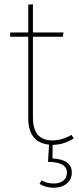

<svg xmlns="http://www.w3.org/2000/svg" viewBox="-20 -672 371 904"><path d="M227 74Q318 79 318 140Q318 174 293.5 193Q269 212 234 212Q197 212 166 194L176 177Q199 192 234 192Q260 192 277.5 179Q295 166 295 140Q295 91 206 90L211 9Q113 -1 113 -117V-499H28V-519H113V-650L135 -652V-519H279L276 -499H135V-118Q135 -11 227 -11Q272 -11 317 -37L327 -20Q278 10 228 10Z"/></svg>

Font: FiraGO Thin
Style: Regular
Weight: 100
Designer: bBox Type
Foundry: bBox Type GmbH
Version: Version 1.001;PS 001.001;hotconv 1.0.88;makeotf.lib2.5.64775